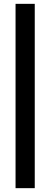

<svg xmlns="http://www.w3.org/2000/svg" viewBox="-20 -860 263 1000"><path d="M61 -840H161V120H61Z"/></svg>

Font: Cooper Hewitt
Style: Regular
Weight: 707
Designer: Village Type and Design LLC
Foundry: Cooper Hewitt Smithsonian Design Museum
Version: 1.000